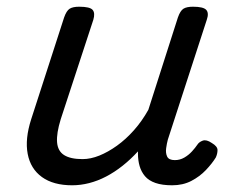

<svg xmlns="http://www.w3.org/2000/svg" viewBox="-20 -535 686 572"><path d="M195 17Q139 17 105 -7.5Q71 -32 62.5 -76.5Q54 -121 73 -180L171 -483Q178 -503 187.5 -509Q197 -515 216 -515Q248 -515 256 -505.5Q264 -496 258 -476L161 -180Q148 -138 150 -111.5Q152 -85 171 -73Q190 -61 226 -61Q250 -61 276 -71.5Q302 -82 328.5 -101Q355 -120 379 -147Q403 -174 422 -208L510 -483Q517 -503 526.5 -509Q536 -515 555 -515Q586 -515 594.5 -505.5Q603 -496 596 -476L480 -119Q477 -108 475 -93.5Q473 -79 478 -68.5Q483 -58 501 -58Q516 -58 529 -65.5Q542 -73 552 -84Q562 -95 568 -104Q573 -112 584 -116Q595 -120 611 -109Q628 -99 628 -88Q628 -77 623 -66Q612 -48 593.5 -28.5Q575 -9 550 4Q525 17 493 17Q463 17 443 10Q423 3 412 -10Q401 -23 396 -40Q391 -57 391 -78V-84Q369 -60 345 -41Q321 -22 296 -9Q271 4 245.5 10.5Q220 17 195 17Z"/></svg>

Font: Playwrite IE
Style: Regular
Weight: 400
Designer: Veronika Burian, José Scaglione
Foundry: TypeTogether
Version: Version 1.002